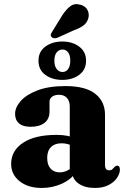

<svg xmlns="http://www.w3.org/2000/svg" viewBox="-20 -915 620 948"><path d="M337 -66V-76.5L324.5 -78V-389Q324.5 -416 310.5 -431.5Q296.5 -447 271.5 -447Q250 -447 237.2 -437.5Q224.5 -428 224.5 -413.5V-364Q224.5 -328 200 -308.5Q175.5 -289 131 -289Q93 -289 73.8 -305.8Q54.5 -322.5 54.5 -353Q54.5 -385 82.5 -416.5Q110.5 -448 165.8 -469Q221 -490 303.5 -490Q402 -490 450.2 -452Q498.5 -414 498.5 -348.5V-99Q498.5 -87 503.8 -80.5Q509 -74 519 -74Q529 -74 534.2 -79Q539.5 -84 544 -89Q547 -92 550.2 -94.5Q553.5 -97 558 -97Q565.5 -97 568.8 -91.8Q572 -86.5 572 -78Q572 -58.5 558.2 -37.5Q544.5 -16.5 517 -1.8Q489.5 13 448.5 13Q398.5 13 367.8 -8.8Q337 -30.5 337 -66ZM35 -105.5Q35 -171 93.8 -210Q152.5 -249 258.5 -249Q289.5 -249 313.5 -244.2Q337.5 -239.5 354 -231L340 -193.5Q326.5 -200.5 313 -204Q299.5 -207.5 283.5 -207.5Q250.5 -207.5 231.8 -188.8Q213 -170 213 -135.5Q213 -100.5 230 -82.2Q247 -64 274 -64Q294.5 -64 313.5 -73.5Q332.5 -83 344 -98.5L355.5 -64.5Q329.5 -27.5 283.8 -7.2Q238 13 186 13Q118.5 13 76.8 -20.2Q35 -53.5 35 -105.5ZM287.5 -520.5Q238 -520.5 204 -545.2Q170 -570 170 -615.5Q170 -660 204 -685Q238 -710 287.5 -710Q338 -710 371.5 -684.5Q405 -659 405 -615.5Q405 -571 371.5 -545.8Q338 -520.5 287.5 -520.5ZM288.5 -670.5Q271.5 -670.5 260 -656.5Q248.5 -642.5 248.5 -615.5Q248.5 -588.5 260 -574Q271.5 -559.5 288.5 -559.5Q306 -559.5 316.5 -574.2Q327 -589 327 -615.5Q327 -642 316.5 -656.2Q306 -670.5 288.5 -670.5ZM287.5 -839.5Q307 -869.5 328 -884.8Q349 -900 377 -891.5Q402.5 -885 412.2 -865.2Q422 -845.5 416 -825Q410 -803 392.8 -789.8Q375.5 -776.5 346 -766L262 -728Q254 -725 245.8 -726.5Q237.5 -728 233.5 -733.5Q229 -739.5 231.2 -746Q233.5 -752.5 238 -759Z"/></svg>

Font: Fraunces
Style: Bold
Weight: 700
Version: Version 1.000;[b76b70a41]